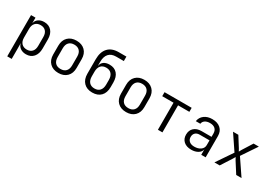

<svg xmlns="http://www.w3.org/2000/svg" viewBox="27 -1746 4147 2943"><g transform="rotate(30 2100.0 -275.0)"><path d="M507 -357V-194Q507 -100 459 -45Q411 10 328 10Q269 10 228 -18.5Q187 -47 176 -97H175L176 15V180H97V-550H176V-453H177Q187 -503 227.5 -531.5Q268 -560 328 -560Q411 -560 459 -505.5Q507 -451 507 -357ZM428 -353Q428 -419 395 -455Q362 -491 303 -491Q244 -491 210 -454.5Q176 -418 176 -353V-197Q176 -132 210 -95.5Q244 -59 303 -59Q362 -59 395 -95Q428 -131 428 -197Z M693 -197V-353Q693 -449 749 -504.5Q805 -560 900 -560Q995 -560 1051 -504.5Q1107 -449 1107 -353V-197Q1107 -101 1051 -45.5Q995 10 900 10Q805 10 749 -45.5Q693 -101 693 -197ZM1028 -197V-353Q1028 -419 994.5 -454.5Q961 -490 900 -490Q839 -490 805.5 -454.5Q772 -419 772 -353V-197Q772 -131 805 -95.5Q838 -60 900 -60Q961 -60 994.5 -95.5Q1028 -131 1028 -197Z M1706 -285V-204Q1706 -103 1651.5 -46.5Q1597 10 1500 10Q1404 10 1349 -47Q1294 -104 1294 -204V-460Q1294 -590 1359 -660Q1424 -730 1545 -730H1681V-651H1545Q1461 -651 1417 -602Q1373 -553 1373 -460V-391H1375Q1383 -440 1421.5 -467.5Q1460 -495 1522 -495Q1609 -495 1657.5 -439.5Q1706 -384 1706 -285ZM1627 -285Q1627 -353 1594 -391Q1561 -429 1500 -429Q1439 -429 1406 -391.5Q1373 -354 1373 -285V-204Q1373 -135 1406 -98Q1439 -61 1500 -61Q1561 -61 1594 -98.5Q1627 -136 1627 -204Z M1893 -197V-353Q1893 -449 1949 -504.5Q2005 -560 2100 -560Q2195 -560 2251 -504.5Q2307 -449 2307 -353V-197Q2307 -101 2251 -45.5Q2195 10 2100 10Q2005 10 1949 -45.5Q1893 -101 1893 -197ZM2228 -197V-353Q2228 -419 2194.5 -454.5Q2161 -490 2100 -490Q2039 -490 2005.5 -454.5Q1972 -419 1972 -353V-197Q1972 -131 2005 -95.5Q2038 -60 2100 -60Q2161 -60 2194.5 -95.5Q2228 -131 2228 -197Z M2740 0H2660V-479H2460V-550H2940V-479H2740Z M3505 -377V0H3427V-96Q3418 -48 3370 -19Q3322 10 3253 10Q3168 10 3119 -34Q3070 -78 3070 -152Q3070 -229 3118.5 -273Q3167 -317 3251 -317H3426V-375Q3426 -430 3393.5 -459.5Q3361 -489 3302 -489Q3249 -489 3215.5 -466.5Q3182 -444 3177 -405H3097Q3107 -475 3163 -517Q3219 -559 3303 -559Q3396 -559 3450.5 -510.5Q3505 -462 3505 -377ZM3426 -171V-255H3252Q3204 -255 3176.5 -228.5Q3149 -202 3149 -157Q3149 -109 3181.5 -81.5Q3214 -54 3270 -54Q3339 -54 3382.5 -86Q3426 -118 3426 -171Z M3660 0 3852 -283 3672 -550H3766L3878 -372Q3889 -354 3901 -330Q3913 -354 3924 -372L4036 -550H4129L3949 -282L4140 0H4046L3926 -188Q3915 -206 3901 -234L3874 -188L3753 0Z"/></g></svg>

Font: JetBrains Mono Semi Light
Style: Regular
Weight: 350
Monospace: yes
Designer: Philipp Nurullin, Konstantin Bulenkov
Foundry: JetBrains
Version: 2.002